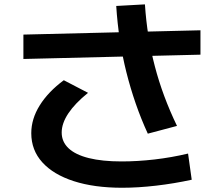

<svg xmlns="http://www.w3.org/2000/svg" viewBox="-20 -822 1040 892"><path d="M547.7 50.3Q418 50.3 323 19.7Q228 -11 176.7 -67.7Q125.3 -124.3 125.3 -203.3Q125.3 -269.7 164.7 -332.7Q204 -395.7 276.4 -449.3L389 -390.7Q328.6 -342 297.6 -295.5Q266.6 -249 266.6 -206.3Q266.6 -163.3 298.6 -133.1Q330.6 -103 392.8 -87.5Q455 -72 545 -72Q618.3 -72 697.7 -81.1Q777 -90.3 853.7 -108.6L870.7 13Q788 31 704.7 40.6Q621.3 50.3 547.7 50.3ZM88.7 -548V-661.3L911.3 -681.3V-568ZM666.7 -201Q635 -270 610.4 -341.3Q585.7 -412.7 567 -487Q548.4 -561.3 536.7 -638.3Q525 -715.3 520 -794.3L653.3 -801.7Q658.3 -725.7 669.8 -654.2Q681.3 -582.7 699.5 -513.5Q717.6 -444.3 743.1 -375.7Q768.6 -307 802.3 -237Z"/></svg>

Font: M PLUS 1 Thin
Style: Regular
Weight: 100
Designer: Coji Morishita
Foundry: UNDERFOREST DESIGN
Version: Version 1.001